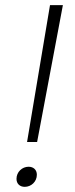

<svg xmlns="http://www.w3.org/2000/svg" viewBox="-20 -722 291 745"><path d="M85 -171H124L224 -702H174ZM44 -28C44 -9 57 3 76 3C101 3 123 -17 123 -44C123 -63 110 -75 91 -75C66 -75 44 -55 44 -28Z"/></svg>

Font: Momo Neue ExtLt
Style: Italic
Weight: 200
Italic angle: -10°
Designer: Ninad Kale (Devanagari), Jonny Pinhorn (Latin)
Foundry: Indian Type Foundry
Version: 4.004